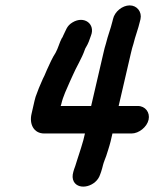

<svg xmlns="http://www.w3.org/2000/svg" viewBox="-20 -624 579 712"><path d="M399 -553 397 -545C390 -516 380 -492 373 -463C370 -453 366 -440 363 -425L318 -231H205L207 -237C214 -268 228 -295 239 -321L249 -343C263 -376 283 -406 295 -441C296 -444 297 -446 299 -449C307 -462 312 -476 317 -491C335 -535 292 -567 249 -541C227 -528 225 -512 213 -489C213 -487 211 -485 209 -482C200 -465 196 -446 186 -428C174 -410 164 -387 154 -365L145 -344C136 -327 132 -314 124 -297L112 -265C109 -255 107 -246 105 -237L97 -202C88 -164 105 -129 144 -129H295L289 -104C286 -95 284 -86 281 -77L274 -55C271 -44 262 -20 259 -8C258 -5 257 -2 255 3L252 13C248 27 248 39 254 50C274 84 337 67 351 24L355 13C358 4 360 -4 362 -12C364 -21 372 -40 374 -46L381 -68C385 -79 387 -89 390 -99L397 -129H468C495 -129 525 -153 531 -180C537 -207 519 -231 491 -231H420L465 -425C468 -440 472 -452 475 -462C481 -488 493 -518 499 -545L501 -553C507 -580 488 -604 461 -604C434 -604 405 -581 399 -553Z"/></svg>

Font: Electronic
Style: UltBlkIt
Weight: 500
Version: Version 1.011